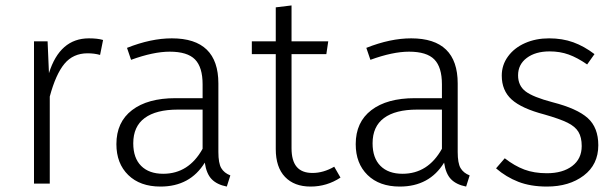

<svg xmlns="http://www.w3.org/2000/svg" viewBox="-20 -675 2266 706"><path d="M359 -528 348 -473Q327 -479 302 -479Q249 -479 217 -440.5Q185 -402 163 -320V0H105V-523H155L160 -406Q200 -534 307 -534Q339 -534 359 -528Z M827 -30 814 11Q778 4 758.5 -16Q739 -36 733 -77Q679 11 570 11Q495 11 451.5 -31.5Q408 -74 408 -145Q408 -226 465.5 -270Q523 -314 625 -314H725V-365Q725 -428 697 -456.5Q669 -485 604 -485Q544 -485 462 -455L447 -499Q535 -534 612 -534Q783 -534 783 -368V-116Q783 -75 793.5 -57Q804 -39 827 -30ZM725 -128V-272H634Q554 -272 512 -241Q470 -210 470 -148Q470 -94 499 -65Q528 -36 580 -36Q674 -36 725 -128Z M1232 -22Q1182 11 1122 11Q1062 11 1028 -24.5Q994 -60 994 -127V-476H906V-523H994V-648L1052 -655V-523H1187L1180 -476H1052V-130Q1052 -84 1071 -61.5Q1090 -39 1129 -39Q1169 -39 1209 -62Z M1707 -30 1694 11Q1658 4 1638.5 -16Q1619 -36 1613 -77Q1559 11 1450 11Q1375 11 1331.5 -31.5Q1288 -74 1288 -145Q1288 -226 1345.5 -270Q1403 -314 1505 -314H1605V-365Q1605 -428 1577 -456.5Q1549 -485 1484 -485Q1424 -485 1342 -455L1327 -499Q1415 -534 1492 -534Q1663 -534 1663 -368V-116Q1663 -75 1673.5 -57Q1684 -39 1707 -30ZM1605 -128V-272H1514Q1434 -272 1392 -241Q1350 -210 1350 -148Q1350 -94 1379 -65Q1408 -36 1460 -36Q1554 -36 1605 -128Z M2166 -476 2139 -438Q2103 -463 2071 -474.5Q2039 -486 2001 -486Q1949 -486 1917 -462Q1885 -438 1885 -398Q1885 -360 1912.5 -339Q1940 -318 2012 -299Q2102 -276 2141 -241Q2180 -206 2180 -141Q2180 -70 2126.5 -29.5Q2073 11 1991 11Q1931 11 1886 -6.5Q1841 -24 1804 -56L1836 -93Q1872 -65 1908 -51.5Q1944 -38 1991 -38Q2049 -38 2084 -64.5Q2119 -91 2119 -138Q2119 -170 2107 -190Q2095 -210 2066.5 -224Q2038 -238 1982 -254Q1898 -276 1861.5 -309Q1825 -342 1825 -397Q1825 -436 1848 -467.5Q1871 -499 1910.5 -516.5Q1950 -534 1999 -534Q2048 -534 2088 -519.5Q2128 -505 2166 -476Z"/></svg>

Font: Statis Sans Light
Style: Regular
Weight: 300
Designer: bBox Type GmbH
Foundry: bBox Type GmbH
Version: Version 1.000